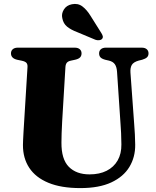

<svg xmlns="http://www.w3.org/2000/svg" viewBox="-20 -944 800 983"><path d="M597.4 -304.8 579.2 -576.7Q577.5 -601.5 568 -615.1Q558.5 -628.6 538.2 -633.6L519.4 -637.9Q501.7 -642.6 494.5 -650.3Q487.4 -658 487.4 -670.9Q487.4 -684 496.5 -692Q505.7 -700 522.2 -700H705.2Q722.2 -700 731.3 -692Q740.4 -684 740.4 -670.9Q740.4 -657.9 732.6 -650.6Q724.8 -643.2 708 -638.2L690.1 -633.8Q663.3 -626.2 654.7 -611.4Q646.2 -596.5 647.9 -572.2L667.2 -306.2Q669.4 -280.2 670.6 -255.2Q671.9 -230.2 672.2 -203.2Q672.9 -139.7 642.5 -89.4Q612.2 -39.2 549.8 -10.1Q487.5 19 391.2 19Q293.1 19 227.7 -8.2Q162.3 -35.3 129.7 -85Q97 -134.8 97.5 -202.4Q97.6 -212.5 98.3 -227.8Q99 -243.1 100.3 -266.3Q101.6 -289.4 103.7 -322.2L120.8 -600.3Q121.8 -614.7 115.3 -622.2Q108.7 -629.6 90.8 -633.3L68.6 -637.9Q36.2 -645.2 36.2 -670.8Q36.2 -684 45.4 -692Q54.5 -700 71.5 -700H362.3Q379.3 -700 388.4 -692Q397.5 -684 397.5 -670.8Q397.5 -657.9 389.9 -650.1Q382.3 -642.2 365.1 -638.3L342.1 -633.3Q328.5 -630.4 322.2 -622.9Q316 -615.4 315 -600.9L298.2 -320.8Q296.2 -288.3 295.5 -261.3Q294.8 -234.3 294.6 -214.4Q293.9 -129.1 332.2 -90.1Q370.6 -51.2 438.4 -51.2Q489.4 -51.2 526 -69.7Q562.7 -88.3 582.4 -122.7Q602.1 -157.1 601.5 -204.8Q601.2 -239.9 600 -262.4Q598.8 -284.9 597.4 -304.8ZM444.1 -862 498.6 -775.2Q503.9 -767.2 506 -759.4Q508.2 -751.7 502.5 -744.8Q496.9 -738.8 487.3 -738Q477.7 -737.2 468.8 -740.3L375.7 -779.3Q342.8 -791.7 323.3 -807.7Q303.9 -823.7 299 -850.8Q293.5 -873.1 306.8 -894.9Q320.2 -916.8 348 -922.2Q378.7 -928.5 401.6 -911.3Q424.6 -894.1 444.1 -862Z"/></svg>

Font: Fraunces
Style: Regular
Weight: 900
Version: Version 1.000;[b76b70a41]